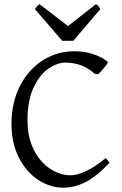

<svg xmlns="http://www.w3.org/2000/svg" viewBox="-20 -872 576 907"><path d="M34.2 -286.1Q34.2 -387.2 74.2 -465.6Q114.3 -543.9 182.1 -586.9Q250 -629.9 330.1 -629.9Q379.4 -629.9 419.9 -616.5Q460.4 -603 487.8 -581.1Q492.7 -577.1 476.8 -557.6Q460.9 -538.1 443.8 -521L426.8 -523.9Q400.4 -548.3 365.7 -562.3Q331.1 -576.2 289.1 -576.2Q251 -576.2 209.5 -548.3Q168 -520.5 138.9 -459.2Q109.9 -397.9 109.9 -304.2Q109.9 -222.2 140.4 -163.1Q170.9 -104 218 -74Q265.1 -43.9 314 -43.9Q343.3 -43.9 386 -63.5Q428.7 -83 479 -125Q483.4 -123 489.5 -113.8Q495.6 -104.5 497.1 -103Q437.5 -39.1 384.8 -12.2Q332 14.6 278.8 14.6Q217.3 14.6 160.9 -22Q104.5 -58.6 69.3 -127.2Q34.2 -195.8 34.2 -286.1ZM273.9 -679.2 145 -829.1Q146.5 -831.1 150.6 -837.2Q154.8 -843.3 158.2 -846.2Q161.6 -849.1 167 -852.1L301.3 -749L433.1 -852.1Q440.9 -848.1 444.1 -844.2Q447.3 -840.3 454.1 -829.1L326.2 -679.2Z"/></svg>

Font: David Libre
Style: Regular
Weight: 400
Version: Version 1.000